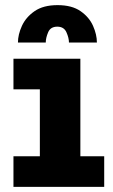

<svg xmlns="http://www.w3.org/2000/svg" viewBox="-20 -729 440 749"><path d="M32.5 0V-119.5H135.5V-380.5H32.5V-500H293.5V-119.5H386.5V0ZM204.5 -709Q260.5 -709 294.2 -685.5Q328 -662 343 -628Q358 -594 358 -563H249Q249 -581 239.2 -603Q229.5 -625 203.5 -625Q177 -625 167.8 -603Q158.5 -581 158.5 -563H50Q50 -594 65.5 -628Q81 -662 115 -685.5Q149 -709 204.5 -709Z"/></svg>

Font: Trispace SemiCondensed
Style: Bold
Weight: 700
Width: 4
Designer: Tyler Finck
Foundry: Etcetera Type Company
Version: Version 1.210; ttfautohint (v1.8.3)